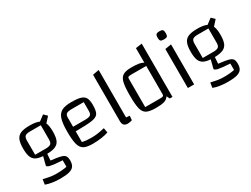

<svg xmlns="http://www.w3.org/2000/svg" viewBox="-67 -1328 2767 2119"><g transform="rotate(-30 1317.0 -268.5)"><path d="M434 43Q434 89 416 114.5Q398 140 356.5 151.5Q315 163 241 163Q188 163 138.5 155Q89 147 57 134L67 70Q121 83 156 88.5Q191 94 227 94Q312 94 363 82V0Q259 -6 215.5 -15.5Q172 -25 172 -42L199 -148Q141 -152 108.5 -170.5Q76 -189 62.5 -227Q49 -265 49 -330Q49 -402 66 -441.5Q83 -481 123.5 -498Q164 -515 238 -515Q318 -515 359 -495L428 -547L469 -507L410 -442Q428 -403 428 -330Q428 -260 412 -221.5Q396 -183 358.5 -166Q321 -149 251 -147L245 -65Q331 -56 369 -45.5Q407 -35 420.5 -16Q434 3 434 43ZM130 -205H266Q312 -205 329.5 -220Q347 -235 347 -273V-456H211Q165 -456 147.5 -441.5Q130 -427 130 -388Z M933 -80 944 -20Q910 -7 856 1Q802 9 744 9Q668 9 630.5 -12Q593 -33 578.5 -87.5Q564 -142 564 -250Q564 -353 581.5 -408Q599 -463 641.5 -486Q684 -509 764 -509Q843 -509 883.5 -496.5Q924 -484 940.5 -453.5Q957 -423 957 -363Q957 -287 937.5 -256Q918 -225 857 -215Q796 -205 647 -205V-69Q690 -57 761 -57Q802 -57 840 -62Q878 -67 933 -80ZM647 -378V-263H798Q849 -263 867 -276Q885 -289 885 -324V-440H733Q683 -440 665 -427Q647 -414 647 -378Z M1250 -56 1245 -1Q1215 9 1188 9Q1125 9 1125 -59V-650L1205 -665V-60Z M1762 -679V0H1727L1708 -39Q1689 -8 1652 3.5Q1615 15 1547 15Q1466 15 1428 -4.5Q1390 -24 1376 -78.5Q1362 -133 1362 -250Q1362 -360 1375.5 -413.5Q1389 -467 1424 -488Q1459 -509 1531 -509Q1588 -509 1624 -503Q1660 -497 1682 -483V-668ZM1682 -441H1492Q1464 -441 1454.5 -436Q1445 -431 1445 -416V-53H1634Q1663 -53 1672.5 -58Q1682 -63 1682 -78Z M2038 -510V0H1958V-497ZM1946 -647Q1946 -678 1957 -689Q1968 -700 1999 -700Q2029 -700 2039.5 -689Q2050 -678 2050 -647Q2050 -617 2040 -606.5Q2030 -596 1999 -596Q1967 -596 1956.5 -606.5Q1946 -617 1946 -647Z M2570 43Q2570 89 2552 114.5Q2534 140 2492.5 151.5Q2451 163 2377 163Q2324 163 2274.5 155Q2225 147 2193 134L2203 70Q2257 83 2292 88.5Q2327 94 2363 94Q2448 94 2499 82V0Q2395 -6 2351.5 -15.5Q2308 -25 2308 -42L2335 -148Q2277 -152 2244.5 -170.5Q2212 -189 2198.5 -227Q2185 -265 2185 -330Q2185 -402 2202 -441.5Q2219 -481 2259.5 -498Q2300 -515 2374 -515Q2454 -515 2495 -495L2564 -547L2605 -507L2546 -442Q2564 -403 2564 -330Q2564 -260 2548 -221.5Q2532 -183 2494.5 -166Q2457 -149 2387 -147L2381 -65Q2467 -56 2505 -45.5Q2543 -35 2556.5 -16Q2570 3 2570 43ZM2266 -205H2402Q2448 -205 2465.5 -220Q2483 -235 2483 -273V-456H2347Q2301 -456 2283.5 -441.5Q2266 -427 2266 -388Z"/></g></svg>

Font: Changa Light
Style: Regular
Weight: 300
Designer: Eduardo Rodriguez Tunni
Foundry: Eduardo Rodriguez Tunni
Version: Version 2.002; ttfautohint (v1.5) -l 8 -r 50 -G 110 -x 14 -H